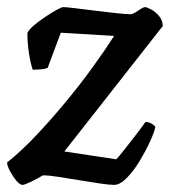

<svg xmlns="http://www.w3.org/2000/svg" viewBox="-30 -520 494 540"><path d="M33 0Q26 0 16 -12Q6 -24 -2 -39Q-10 -54 -10 -63Q30 -95 72 -139.5Q114 -184 155 -233.5Q196 -283 231 -331.5Q266 -380 291 -419L141 -428L104 -329Q91 -324 62 -324Q56 -341 51.5 -370Q47 -399 47 -427Q50 -435 63.5 -447Q77 -459 95 -471Q113 -483 128 -491.5Q143 -500 148 -500Q155 -500 180.5 -497Q206 -494 237.5 -490Q269 -486 297 -483Q325 -480 337 -480Q344 -480 358.5 -490Q373 -500 378 -500Q382 -500 394 -494Q406 -488 416.5 -476Q427 -464 428 -447L151 -94L297 -72Q304 -79 320.5 -100Q337 -121 354 -143Q371 -165 379 -177Q388 -177 396 -172.5Q404 -168 407 -163Q404 -148 391.5 -121Q379 -94 362 -66Q345 -38 326 -19Q307 0 291 0Q278 0 250.5 -4Q223 -8 191 -13.5Q159 -19 131.5 -23Q104 -27 91 -27Q76 -18 57.5 -9Q39 0 33 0Z"/></svg>

Font: Texturina SemiBold
Style: Italic
Weight: 600
Italic angle: -11°
Designer: Guillermo Torres Carreño
Foundry: Omnibus-Type
Version: Version 1.002; ttfautohint (v1.8.3)